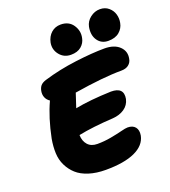

<svg xmlns="http://www.w3.org/2000/svg" viewBox="-168 -1075 1067 1204"><g transform="rotate(-20 366.0 -473.0)"><path d="M622.1 -748Q576.2 -748 551.5 -783.4Q526.9 -818.8 537.1 -873Q544.4 -907.7 573.7 -930.4Q603 -953.1 638.2 -953.1Q672.4 -953.1 695.8 -933.1Q719.2 -913.1 727.1 -884.8Q734.9 -856.4 729 -828.1Q722.7 -793.9 695.6 -771Q668.5 -748 622.1 -748ZM372.1 -746.1Q325.2 -746.1 296.9 -781.5Q268.6 -816.9 276.9 -861.8Q285.2 -900.9 311 -923.8Q336.9 -946.8 374 -946.8Q428.7 -946.8 455.6 -906.5Q482.4 -866.2 472.2 -820.8Q466.3 -789.1 440.9 -767.6Q415.5 -746.1 372.1 -746.1ZM330.1 6.8Q267.6 6.8 218.5 -8.8Q169.4 -24.4 139.2 -51.8Q108.9 -79.1 90.3 -116.9Q71.8 -154.8 70.1 -199.2Q68.4 -243.7 77.1 -293Q103.5 -423.8 148.9 -522Q129.4 -534.7 121.6 -554.4Q113.8 -574.2 118.2 -597.2Q122.1 -617.7 133.3 -630.9Q144.5 -644 169.9 -651.9Q272 -683.1 386.5 -697.5Q501 -711.9 581.1 -711.9Q646.5 -711.9 680.9 -678.7Q715.3 -645.5 705.1 -597.2Q701.2 -574.2 682.9 -559.6Q664.6 -544.9 633.8 -544.9Q513.2 -544.9 317.9 -513.2Q313.5 -500 303 -468Q292.5 -436 287.1 -419.9Q384.3 -439 526.9 -443.8Q613.8 -443.8 600.1 -368.2Q591.3 -329.1 558.8 -307.1Q526.4 -285.2 481 -282.2Q344.2 -274.4 249 -254.9Q250 -213.9 272.5 -189Q294.9 -164.1 335.9 -164.1Q381.8 -164.1 426.8 -172.4Q471.7 -180.7 502.9 -188.7Q534.2 -196.8 547.9 -196.8Q582 -196.8 598.6 -176.3Q615.2 -155.8 608.9 -120.1Q596.2 -58.6 524.9 -25.9Q453.6 6.8 330.1 6.8Z"/></g></svg>

Font: Shantell Sans Normal
Style: Italic
Weight: 800
Italic angle: -11.31°
Designer: Stephen Nixon, Anya Danilova, Shantell Martin
Foundry: Arrow Type
Version: Version 1.006;[559af2be0]